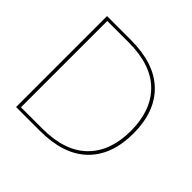

<svg xmlns="http://www.w3.org/2000/svg" viewBox="-174 -877 1051 1051"><g transform="rotate(45 351.0 -352.0)"><path d="M270 -704Q452 -704 547 -612Q642 -520 642 -352Q642 -184 547 -92Q452 0 270 0H85V-704ZM105 -18H270Q444 -18 533 -106Q622 -194 622 -352Q622 -510 533 -598Q444 -686 270 -686H105Z"/></g></svg>

Font: SVN-Poppins Thin
Style: Regular
Weight: 100
Designer: Ninad Kale (Devanagari), Jonny Pinhorn (Latin)
Foundry: Indian Type Foundry
Version: Version 3.002 2017